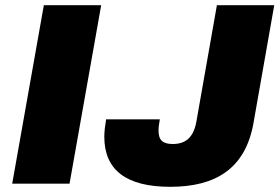

<svg xmlns="http://www.w3.org/2000/svg" viewBox="-20 -708 1077 740"><path d="M27 0H248L370 -688H149ZM636 12C811 12 926 -58 957 -234L1037 -688H816L737 -240C726 -176 693 -153 646 -153C607 -153 591 -168 591 -205C591 -217 593 -231 596 -248H389C385 -224 382 -202 382 -181C382 -51 469 12 636 12Z"/></svg>

Font: Archivo Black
Style: Italic
Weight: 900
Italic angle: -10°
Designer: Hector Gatti
Foundry: Omnibus-Type
Version: Version 2.001